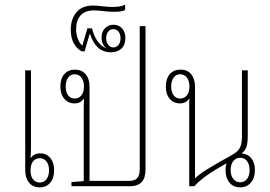

<svg xmlns="http://www.w3.org/2000/svg" viewBox="-20 -805 1166 830"><path d="M152 5Q122 5 105.5 -15.5Q89 -36 89 -71V-501H114V-169Q114 -161 113.5 -147Q113 -133 112 -121Q126 -142 154 -142Q181 -142 197.5 -122Q214 -102 214 -69Q214 -35 197 -15Q180 5 152 5ZM152 -16Q170 -16 181 -30.5Q192 -45 192 -69Q192 -93 181 -107Q170 -121 152 -121Q133 -121 122.5 -107Q112 -93 112 -69Q112 -44 122.5 -30Q133 -16 152 -16Z M289 0V-18L342 -22V-347Q342 -368 343 -380Q329 -358 302 -358Q275 -358 258 -378Q241 -398 241 -431Q241 -465 258 -484.5Q275 -504 304 -504Q333 -504 350 -484.5Q367 -465 367 -431V-23H537Q562 -23 573 -34.5Q584 -46 584 -74V-692H609V-71Q609 0 542 0ZM303 -379Q321 -379 332 -393Q343 -407 343 -431Q343 -455 332 -469.5Q321 -484 303 -484Q285 -484 274.5 -469.5Q264 -455 264 -431Q264 -407 274.5 -393Q285 -379 303 -379Z M459 -579Q426 -579 403.5 -599.5Q381 -620 370 -657H367L346 -583H333Q313 -594 299.5 -617Q286 -640 286 -676Q286 -723 310.5 -752Q335 -781 382 -781Q400 -781 422.5 -778Q445 -775 468 -775Q482 -775 496 -777Q510 -779 521 -785V-762Q512 -757 500 -755.5Q488 -754 474 -754Q452 -754 427 -757Q402 -760 385 -760Q348 -760 328.5 -738.5Q309 -717 309 -679Q309 -656 317 -636Q325 -616 336 -608L358 -683L378 -682Q385 -651 401 -628Q417 -605 440 -596Q419 -613 419 -643Q419 -667 433.5 -682.5Q448 -698 470 -698Q494 -698 508 -682Q522 -666 522 -641Q522 -611 505 -595Q488 -579 459 -579ZM470 -600Q484 -600 492.5 -611Q501 -622 501 -640Q501 -657 492.5 -668Q484 -679 470 -679Q456 -679 447.5 -668Q439 -657 439 -640Q439 -622 448 -611Q457 -600 470 -600Z M798 0V-347Q798 -355 798 -363Q798 -371 799 -380Q785 -358 758 -358Q731 -358 714 -377.5Q697 -397 697 -431Q697 -465 714 -484.5Q731 -504 760 -504Q791 -504 807 -483.5Q823 -463 823 -431V-35H825Q837 -49 876 -73.5Q915 -98 965 -125Q990 -138 1003 -149Q1016 -160 1021 -176Q1026 -192 1026 -219V-501H1051V-219Q1051 -187 1045.5 -170Q1040 -153 1024 -142Q1051 -140 1066.5 -120.5Q1082 -101 1082 -70Q1082 -36 1064.5 -15.5Q1047 5 1018 5Q989 5 972 -15.5Q955 -36 955 -69Q955 -86 959 -99Q907 -70 874.5 -47Q842 -24 820 0ZM759 -379Q777 -379 788 -393Q799 -407 799 -431Q799 -455 788 -469.5Q777 -484 759 -484Q741 -484 730.5 -469.5Q720 -455 720 -431Q720 -407 730.5 -393Q741 -379 759 -379ZM1018 -17Q1037 -17 1048 -31.5Q1059 -46 1059 -70Q1059 -94 1048 -108.5Q1037 -123 1018 -123Q1000 -123 988.5 -108.5Q977 -94 977 -70Q977 -46 988.5 -31.5Q1000 -17 1018 -17Z"/></svg>

Font: Noto Sans Thai Looped UI Narrow Thin
Style: Regular
Weight: 100
Width: 4
Designer: Cadson Demak Team
Foundry: Cadson Demak Co., Ltd.
Version: Version 1.000; ttfautohint (v1.8.4.7-5d5b)